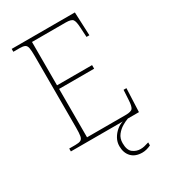

<svg xmlns="http://www.w3.org/2000/svg" viewBox="-222 -825 1029 1158"><g transform="rotate(-30 292.5 -246.0)"><path d="M50 0V-20H93Q118 -20 130 -26Q142 -32 145.5 -51Q149 -70 149 -108V-606Q149 -645 145.5 -663.5Q142 -682 130 -688Q118 -694 93 -694H50V-714H490L497 -551H477L473 -620Q471 -661 461 -675Q451 -689 412 -689H177V-387H421V-362H177V-25H446Q485 -25 495 -39Q505 -53 507 -94L511 -163H531L524 0ZM421 222Q372 222 345.5 194Q319 166 319 119Q319 91 332.5 66.5Q346 42 367.5 24Q389 6 412 0H447Q429 6 405 20Q381 34 363 57Q345 80 345 113Q345 162 369 180Q393 198 421 198Q437 198 449 195Q461 192 481 186V207Q466 214 451 218Q436 222 421 222Z"/></g></svg>

Font: Noto Serif Telugu Thin
Style: Regular
Weight: 100
Designer: Jelle Bosma - Monotype Design Team
Foundry: Monotype Imaging Inc.
Version: Version 2.005; ttfautohint (v1.8.4.7-5d5b)